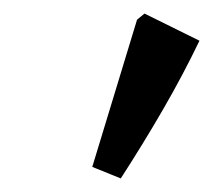

<svg xmlns="http://www.w3.org/2000/svg" viewBox="-20 -794 314 283"><path d="M158 -531 116 -548 182 -765 193 -774 274 -734Q250 -684 220.5 -633Q191 -582 158 -531Z"/></svg>

Font: Piazzolla SC SemiBold
Style: Italic
Weight: 600
Italic angle: -11.3°
Designer: Juan Pablo del Peral
Foundry: Huerta Tipografica
Version: Version 1.330